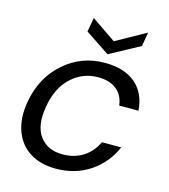

<svg xmlns="http://www.w3.org/2000/svg" viewBox="-113 -846 833 945"><g transform="rotate(15 303.5 -373.5)"><path d="M40 -274.9Q63 -402.3 151.4 -479.7Q239.7 -557.1 357.9 -557.1Q459 -557.1 515.6 -508.3Q572.3 -459.5 578.1 -372.1H480Q474.6 -422.4 439.5 -451.2Q404.3 -480 344.2 -480Q266.6 -480 208.5 -426.3Q150.4 -372.6 133.8 -274.9Q116.2 -175.8 155.3 -121.8Q194.3 -67.9 272 -67.9Q331.5 -67.9 376 -95.9Q420.4 -124 444.8 -175.8H543Q506.8 -91.8 432.1 -41.5Q357.4 8.8 257.8 8.8Q180.2 8.8 125.5 -25.6Q70.8 -60.1 47.9 -124.8Q24.9 -189.5 40 -274.9ZM372.1 -670.9 524.9 -755.9 512.2 -684.1 358.9 -601.1 234.9 -684.1 248 -755.9Z"/></g></svg>

Font: SVN-Poppins
Style: Italic
Weight: 400
Italic angle: -10°
Designer: Ninad Kale (Devanagari), Jonny Pinhorn (Latin)
Foundry: Indian Type Foundry
Version: Version 3.002 2017